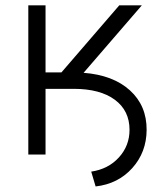

<svg xmlns="http://www.w3.org/2000/svg" viewBox="-20 -565 611 702"><path d="M83.5 0V-545.4H146.5V-300.3H204.6L416 -545.4H498.5L285.6 -298.8Q393.6 -290.5 455.1 -234.6Q516.6 -178.7 516.1 -89.8Q515.6 -8.3 463.6 49.6Q411.6 107.4 329.6 116.7L313.5 62.5Q376 53.2 414.8 10.5Q453.6 -32.2 453.6 -90.3Q453.6 -160.6 399.7 -200.4Q345.7 -240.2 249.5 -240.2H146.5V0Z"/></svg>

Font: Interop Light
Style: Regular
Weight: 300
Designer: Rasmus Andersson, Google, Jang Haemin
Foundry: jhaemin
Version: Version 1.007